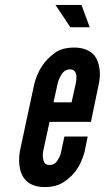

<svg xmlns="http://www.w3.org/2000/svg" viewBox="-20 -747 423 775"><path d="M309 -727 342 -637H264L204 -727ZM334 -196 321 -133C306 -80 283 -43 240 -14C219 1 193 8 160 8C95 8 69 -28 61 -64C56 -87 56 -111 60 -136L119 -411C134 -464 158 -502 201 -533C220 -548 247 -555 280 -555C312 -555 335 -546 351 -533C367 -520 375 -501 379 -484C384 -463 385 -441 380 -414L347 -255H180L154 -136C151 -117 153 -101 160 -89C164 -84 171 -81 180 -81C199 -81 210 -93 217 -108C222 -115 225 -125 227 -136L240 -196ZM196 -334H269L286 -411C290 -432 290 -447 282 -459C278 -464 271 -467 262 -467C243 -467 232 -454 224 -439C220 -432 216 -423 213 -411Z"/></svg>

Font: League Gothic Italic
Style: Regular
Weight: 400
Designer: Tyler Finck
Foundry: The League of Moveable Type
Version: Version 1.001;PS 001.001;hotconv 1.0.56;makeotf.lib2.0.21325